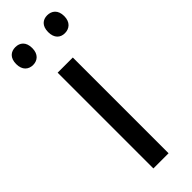

<svg xmlns="http://www.w3.org/2000/svg" viewBox="-260 -743 760 760"><g transform="rotate(-45 120.5 -363.0)"><path d="M-14 -676C-14 -642 6 -626 31 -626C56 -626 76 -642 76 -676C76 -711 56 -726 31 -726C6 -726 -14 -711 -14 -676ZM165 -676C165 -642 184 -626 209 -626C234 -626 255 -642 255 -676C255 -711 234 -726 209 -726C185 -726 165 -711 165 -676ZM163 0V-536H78V0Z"/></g></svg>

Font: Noto Sans Arabic UI SmCn
Style: Regular
Weight: 400
Width: 4
Designer: Monotype Design Team, Nadine Chahine and Nizar Qandah
Foundry: Monotype Imaging Inc.
Version: Version 2.010